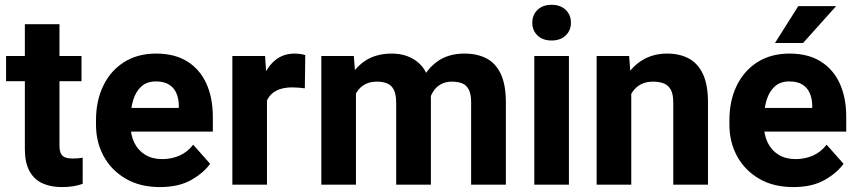

<svg xmlns="http://www.w3.org/2000/svg" viewBox="-20 -758 3519 788"><path d="M314.5 -424.8H4.9V-528.3H314.5ZM224.1 -658.7V-161.6Q224.1 -139.6 230 -127.9Q235.8 -116.2 248 -111.8Q260.3 -107.4 278.3 -107.4Q291 -107.4 301.5 -108.4Q312 -109.4 319.3 -110.8V-3.4Q301.3 2.9 280.5 6.3Q259.8 9.8 233.9 9.8Q187.5 9.8 153.6 -5.9Q119.6 -21.5 100.8 -56.2Q82 -90.8 82 -146.5V-658.7Z M636.2 9.8Q554.2 9.8 495.4 -24.9Q436.5 -59.6 405.3 -117.4Q374 -175.3 374 -246.1V-265.1Q374 -344.7 404.1 -406.5Q434.1 -468.3 489.5 -503.2Q544.9 -538.1 620.6 -538.1Q697.3 -538.1 749 -505.6Q800.8 -473.1 827.1 -414.8Q853.5 -356.4 853.5 -278.3V-217.8H435.1V-314.9H713.9V-326.2Q713.4 -354 703.6 -376.2Q693.8 -398.4 673.3 -411.1Q652.8 -423.8 619.6 -423.8Q583 -423.8 560.1 -403.1Q537.1 -382.3 526.4 -346.7Q515.6 -311 515.6 -265.1V-246.1Q515.6 -204.6 531 -172.9Q546.4 -141.1 575.7 -123Q605 -105 645.5 -105Q684.1 -105 716.8 -119.4Q749.5 -133.8 772.9 -164.1L842.3 -85.9Q817.4 -49.8 765.9 -20Q714.4 9.8 636.2 9.8Z M1075.7 0H933.6V-528.3H1067.9L1075.7 -410.6ZM1231 -395.5Q1220.2 -397 1205.8 -398.2Q1191.4 -399.4 1180.2 -399.4Q1141.1 -399.4 1115.7 -386.7Q1090.3 -374 1077.9 -350.1Q1065.4 -326.2 1064.5 -291L1035.6 -300.8Q1035.6 -369.6 1053.2 -423.1Q1070.8 -476.6 1105.2 -507.3Q1139.6 -538.1 1189 -538.1Q1200.2 -538.1 1212.9 -536.4Q1225.6 -534.7 1232.9 -531.7Z M1440.9 0H1298.8V-528.3H1432.1L1440.9 -418.5ZM1379.9 -280.8Q1379.9 -355 1403.3 -413.1Q1426.8 -471.2 1473.1 -504.6Q1519.5 -538.1 1587.9 -538.1Q1658.7 -538.1 1703.6 -494.9Q1748.5 -451.7 1748.5 -352.5V0H1606V-335.4Q1606 -370.6 1596.4 -389.4Q1586.9 -408.2 1569.3 -415.5Q1551.8 -422.9 1526.9 -422.9Q1499 -422.9 1479 -412.4Q1459 -401.9 1446 -382.6Q1433.1 -363.3 1427 -337.6Q1420.9 -312 1420.9 -282.2ZM1682.6 -288.6Q1682.6 -358.9 1705.3 -415.3Q1728 -471.7 1773.7 -504.9Q1819.3 -538.1 1886.2 -538.1Q1938 -538.1 1976.1 -518.6Q2014.2 -499 2035.2 -454.8Q2056.2 -410.6 2056.2 -336.4V0H1913.6V-336.9Q1913.6 -372.1 1903.8 -390.6Q1894 -409.2 1876.7 -416Q1859.4 -422.9 1834.5 -422.9Q1810.1 -422.9 1791.5 -413.3Q1772.9 -403.8 1760.7 -386.5Q1748.5 -369.1 1742.2 -345.9Q1735.8 -322.8 1735.8 -295.4Z M2243.7 -738.3Q2280.3 -738.3 2301.8 -717.5Q2323.2 -696.8 2323.2 -664.6Q2323.2 -633.3 2301.8 -612.5Q2280.3 -591.8 2243.7 -591.8Q2207.5 -591.8 2186 -612.5Q2164.6 -633.3 2164.6 -664.6Q2164.6 -696.8 2186 -717.5Q2207.5 -738.3 2243.7 -738.3ZM2314.9 0H2172.9V-528.3H2314.9Z M2570.8 0H2428.7V-528.3H2562L2570.8 -415.5ZM2510.3 -280.8Q2510.3 -359.9 2536.4 -417.7Q2562.5 -475.6 2609.4 -506.8Q2656.2 -538.1 2718.3 -538.1Q2768.6 -538.1 2805.9 -518.6Q2843.3 -499 2864.5 -455.1Q2885.7 -411.1 2885.7 -336.4V0H2743.2V-336.9Q2743.2 -370.6 2733.4 -389.2Q2723.6 -407.7 2705.1 -415.3Q2686.5 -422.9 2659.2 -422.9Q2631.8 -422.9 2611.3 -412.4Q2590.8 -401.9 2577.1 -382.6Q2563.5 -363.3 2556.6 -337.6Q2549.8 -312 2549.8 -282.2Z M3235.8 9.8Q3153.8 9.8 3095 -24.9Q3036.1 -59.6 3004.9 -117.4Q2973.6 -175.3 2973.6 -246.1V-265.1Q2973.6 -344.7 3003.7 -406.5Q3033.7 -468.3 3089.1 -503.2Q3144.5 -538.1 3220.2 -538.1Q3296.9 -538.1 3348.6 -505.6Q3400.4 -473.1 3426.8 -414.8Q3453.1 -356.4 3453.1 -278.3V-217.8H3034.7V-314.9H3313.5V-326.2Q3313 -354 3303.2 -376.2Q3293.5 -398.4 3272.9 -411.1Q3252.4 -423.8 3219.2 -423.8Q3182.6 -423.8 3159.7 -403.1Q3136.7 -382.3 3126 -346.7Q3115.2 -311 3115.2 -265.1V-246.1Q3115.2 -204.6 3130.6 -172.9Q3146 -141.1 3175.3 -123Q3204.6 -105 3245.1 -105Q3283.7 -105 3316.4 -119.4Q3349.1 -133.8 3372.6 -164.1L3441.9 -85.9Q3417 -49.8 3365.5 -20Q3314 9.8 3235.8 9.8ZM3256.3 -732.9H3411.6L3275.9 -581.5H3160.6Z"/></svg>

Font: Heebo
Style: Bold
Weight: 700
Designer: Oded Ezer
Foundry: Ezer Type House
Version: Version 3.100